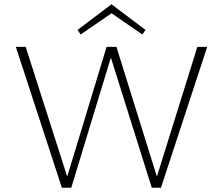

<svg xmlns="http://www.w3.org/2000/svg" viewBox="-20 -877 1041 897"><path d="M357 -716 342 -737 501 -857 660 -737 645 -716 501 -815ZM948 -658 732 0H689L498 -608L313 0H269L54 -658H100L294 -52L478 -658H524L713 -52L902 -658Z"/></svg>

Font: Ysabeau SC Light
Style: Regular
Weight: 300
Designer: Christian Thalmann (Catharsis Fonts)
Version: Version 0.003